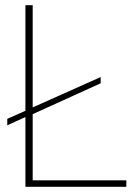

<svg xmlns="http://www.w3.org/2000/svg" viewBox="-20 -702 541 740"><path d="M8 -219V-244L78 -275V-682H106V-288L368 -405V-381L106 -262V-7H467V18H78V-251Z"/></svg>

Font: LINE Seed Sans KR Thin
Style: Regular
Weight: 250
Designer: LINE BX Design & Sandoll Inc & Dalton Maag Ltd
Foundry: Sandoll Inc.
Version: Version 1.000